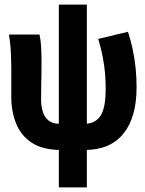

<svg xmlns="http://www.w3.org/2000/svg" viewBox="-20 -648 640 845"><path d="M249.5 12Q168.1 12 120 -19.7Q71.8 -51.5 50.8 -104.8Q29.7 -158.1 29.7 -220.8V-343.6Q29.7 -373.3 28 -414.3Q26.3 -455.2 19.1 -496.1H153.9Q159.4 -471.1 161.1 -439.9Q162.8 -408.6 162.8 -373.7Q162.8 -351.5 162.3 -320.7Q161.8 -289.9 161.3 -260.1Q160.8 -230.2 160.8 -208.8Q160.8 -181.3 168.2 -157Q175.5 -132.7 193.4 -118Q211.2 -103.3 241.7 -103.3ZM352.9 12 353.1 -103.3Q398.2 -103.3 421.7 -137.5Q445.1 -171.8 445.1 -257.4Q445.1 -290.4 442.4 -324Q439.6 -357.7 432.5 -395.3Q425.5 -432.8 412.4 -476.8L543.2 -508.1Q556 -469.3 564.4 -429Q572.9 -388.7 577 -347.1Q581.1 -305.6 581.1 -263.8Q581.1 -131.6 523.2 -59.8Q465.2 12 352.9 12ZM238.9 176.8V-627.8H362.2V176.8Z"/></svg>

Font: Source Code Pro ExtraLight
Style: Regular
Weight: 200
Monospace: yes
Designer: Paul D. Hunt, Teo Tuominen
Foundry: Adobe
Version: Version 1.026;hotconv 1.1.0;makeotfexe 2.6.0